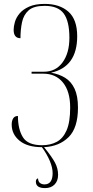

<svg xmlns="http://www.w3.org/2000/svg" viewBox="-20 -745 478 985"><path d="M211 220Q164 220 164 187Q164 173 175 170Q176 187 185.5 194Q195 201 208 201Q250 201 250 143Q250 115 235.5 80.5Q221 46 195 10Q121 10 80.5 -23Q40 -56 40 -106Q40 -125 47.5 -137.5Q55 -150 72 -150Q72 -82 97.5 -41Q123 0 196 0Q238 0 270.5 -17Q303 -34 321.5 -76Q340 -118 340 -193Q340 -276 303 -321.5Q266 -367 202 -367H142V-377H205Q266 -377 301 -425Q336 -473 336 -551Q336 -636 307 -675.5Q278 -715 209 -715Q153 -715 127 -692Q101 -669 93 -631Q85 -593 85 -549Q50 -549 50 -592Q50 -610 56.5 -632.5Q63 -655 80.5 -676Q98 -697 129.5 -711Q161 -725 209 -725Q286 -725 331 -685Q376 -645 376 -559Q376 -402 242 -372Q283 -365 314 -346Q345 -327 362.5 -290Q380 -253 380 -193Q380 -89 332 -41.5Q284 6 206 10Q246 59 262 89Q278 119 278 152Q278 183 260 201.5Q242 220 211 220Z"/></svg>

Font: Noto Serif Display ExtraCondensed ExtraLight
Style: Regular
Weight: 200
Width: 2
Designer: Monotype Design Team
Foundry: Monotype Imaging Inc.
Version: Version 2.009